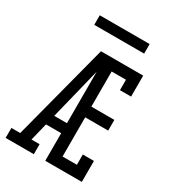

<svg xmlns="http://www.w3.org/2000/svg" viewBox="-217 -1034 1033 1150"><g transform="rotate(30 300.0 -459.0)"><path d="M7 0V-69H68L242 -735H534V-590H457V-662H358V-419H517V-345H358V-74H457V-145H534V0H281V-191H176L146 -69H202V0ZM193 -260H281V-616Q273 -585 265.5 -553.5Q258 -522 250 -490ZM128 -852V-918H473V-852Z"/></g></svg>

Font: Iosevka HT Extended
Style: Regular
Weight: 400
Width: 7
Monospace: yes
Designer: Belleve Invis
Foundry: Belleve Invis
Version: Version 32.3.0; ttfautohint (v1.8.4)